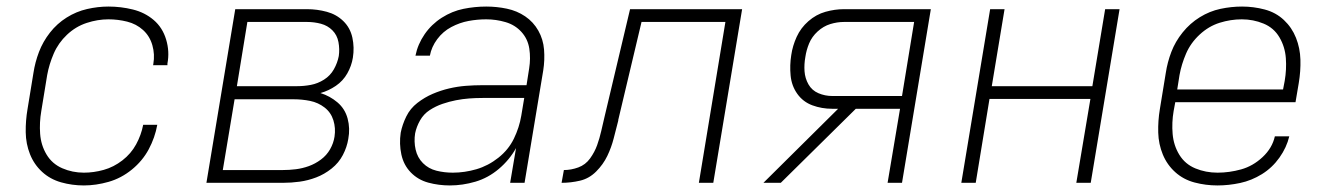

<svg xmlns="http://www.w3.org/2000/svg" viewBox="-20 -558 4072 586"><path d="M236 8Q273 8 311.5 -3Q350 -14 382.5 -40.5Q415 -67 434 -102.5Q453 -138 460 -177H417Q411 -146 395.5 -117.5Q380 -89 353.5 -68.5Q327 -48 296.5 -39.5Q266 -31 236 -31Q201 -31 170 -44.5Q139 -58 122 -86.5Q105 -115 102.5 -149.5Q100 -184 106 -219L124 -329Q130 -362 144 -394.5Q158 -427 184.5 -452Q211 -477 244.5 -488Q278 -499 311 -499Q340 -499 368 -492Q396 -485 416.5 -466.5Q437 -448 445 -420Q453 -392 448 -363Q448 -361 447 -359H491V-364Q498 -401 487 -437.5Q476 -474 449 -497Q422 -520 385.5 -529Q349 -538 311 -538Q279 -538 246 -530.5Q213 -523 183.5 -504.5Q154 -486 132.5 -458.5Q111 -431 99 -399.5Q87 -368 82 -335L64 -225Q58 -190 58.5 -154.5Q59 -119 71.5 -87.5Q84 -56 108.5 -33.5Q133 -11 166.5 -1.5Q200 8 236 8Z M610 0H843Q869 0 894.5 -3.5Q920 -7 945 -16.5Q970 -26 992 -43.5Q1014 -61 1026.5 -85Q1039 -109 1043 -134Q1049 -166 1041 -196Q1033 -226 1010 -245.5Q987 -265 958 -274Q983 -281 1005 -296Q1027 -311 1040 -334Q1053 -357 1057 -382Q1062 -413 1055.5 -443Q1049 -473 1028 -493.5Q1007 -514 977.5 -522Q948 -530 917 -530H698ZM703 -295 735 -491H917Q939 -491 959.5 -485.5Q980 -480 994.5 -465.5Q1009 -451 1013 -429.5Q1017 -408 1014 -387Q1010 -366 999 -346.5Q988 -327 969 -315Q950 -303 929 -299Q908 -295 887 -295ZM660 -39 696 -255H876Q902 -255 926.5 -250Q951 -245 970.5 -230Q990 -215 997.5 -191Q1005 -167 1001 -141Q998 -121 987.5 -102.5Q977 -84 959.5 -71Q942 -58 922.5 -51Q903 -44 883 -41.5Q863 -39 843 -39Z M1353 8Q1392 8 1431 -3.5Q1470 -15 1502.5 -42.5Q1535 -70 1555 -106L1537 0H1581L1638 -343Q1643 -375 1640.5 -406.5Q1638 -438 1623 -464.5Q1608 -491 1583 -508Q1558 -525 1527 -531.5Q1496 -538 1464 -538Q1429 -538 1394.5 -531Q1360 -524 1328.5 -504Q1297 -484 1276 -453.5Q1255 -423 1248 -388H1292Q1297 -415 1314.5 -438.5Q1332 -462 1357.5 -475.5Q1383 -489 1410 -494Q1437 -499 1464 -499Q1494 -499 1523 -490.5Q1552 -482 1571.5 -460.5Q1591 -439 1595.5 -409.5Q1600 -380 1595 -349L1587 -298H1453Q1427 -298 1401.5 -296Q1376 -294 1350.5 -288Q1325 -282 1300.5 -271.5Q1276 -261 1254 -244Q1232 -227 1220 -202.5Q1208 -178 1203 -153Q1198 -119 1205 -86.5Q1212 -54 1234 -31.5Q1256 -9 1287.5 -0.5Q1319 8 1353 8ZM1362 -31Q1336 -31 1312 -37Q1288 -43 1271 -60Q1254 -77 1248.5 -101.5Q1243 -126 1247 -151Q1251 -171 1262 -190.5Q1273 -210 1291.5 -222Q1310 -234 1330.5 -241Q1351 -248 1371.5 -252Q1392 -256 1412 -257.5Q1432 -259 1453 -259H1580L1571 -205Q1565 -169 1548.5 -135Q1532 -101 1501 -76.5Q1470 -52 1434 -41.5Q1398 -31 1362 -31Z M1694 0Q1722 0 1750 -6.5Q1778 -13 1799.5 -34.5Q1821 -56 1833.5 -82Q1846 -108 1853 -135.5Q1860 -163 1867 -190V-192L1938 -491H2194L2113 0H2157L2245 -530H1903L1825 -201Q1820 -180 1815 -158Q1810 -136 1802.5 -115Q1795 -94 1781 -74.5Q1767 -55 1745 -47Q1723 -39 1701 -39Z M2310 0H2363L2592 -226H2727L2689 0H2733L2821 -530H2556Q2528 -530 2499.5 -522Q2471 -514 2447.5 -493.5Q2424 -473 2411.5 -445.5Q2399 -418 2395 -390Q2390 -359 2393 -327.5Q2396 -296 2413.5 -271.5Q2431 -247 2459.5 -236.5Q2488 -226 2520 -226H2538ZM2520 -265Q2498 -265 2478 -273.5Q2458 -282 2447.5 -300.5Q2437 -319 2435.5 -340.5Q2434 -362 2438 -384Q2441 -405 2449.5 -425.5Q2458 -446 2475.5 -462Q2493 -478 2514 -484.5Q2535 -491 2556 -491H2770L2733 -265Z M2914 0H2958L3000 -256H3308L3265 0H3309L3397 -530H3353L3314 -295H3007L3046 -530H3002Z M3696 8Q3730 8 3765 0.5Q3800 -7 3831.5 -26.5Q3863 -46 3885 -77Q3907 -108 3915 -142H3871Q3863 -106 3833.5 -78.5Q3804 -51 3768 -41Q3732 -31 3696 -31Q3660 -31 3628.5 -44Q3597 -57 3579.5 -85.5Q3562 -114 3559 -149Q3556 -184 3562 -219L3567 -246H3934L3944 -305Q3950 -341 3949 -376Q3948 -411 3935.5 -442.5Q3923 -474 3898.5 -497Q3874 -520 3840 -529Q3806 -538 3771 -538Q3738 -538 3705 -531Q3672 -524 3642 -505.5Q3612 -487 3589.5 -459Q3567 -431 3555 -399.5Q3543 -368 3538 -335L3520 -225Q3514 -189 3515 -153.5Q3516 -118 3529 -86.5Q3542 -55 3567 -32.5Q3592 -10 3626 -1Q3660 8 3696 8ZM3896 -285H3573L3580 -329Q3586 -362 3600 -394.5Q3614 -427 3641.5 -452.5Q3669 -478 3702.5 -488.5Q3736 -499 3770 -499Q3805 -499 3836.5 -486Q3868 -473 3885 -444Q3902 -415 3904.5 -380.5Q3907 -346 3901 -311Z"/></svg>

Font: Iosevka Sparkle XLtObl
Style: Regular
Weight: 200
Italic angle: -9°
Designer: Belleve Invis
Foundry: Belleve Invis
Version: Version 4.5.0; ttfautohint (v1.8.3)